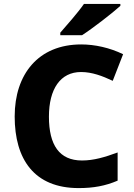

<svg xmlns="http://www.w3.org/2000/svg" viewBox="-20 -951 683 981"><path d="M595 -921V-931H409C378 -886 320 -821 288 -784V-771H399C452 -805 553 -883 595 -921ZM394 -583C450 -583 503 -563 556 -538L609 -674C541 -707 465 -724 395 -724C176 -724 55 -572 55 -356C55 -137 155 10 382 10C457 10 518 -1 581 -28V-172C516 -148 459 -131 399 -131C283 -131 230 -210 230 -355C230 -497 289 -583 394 -583Z"/></svg>

Font: Noto Sans Telugu ExtraBold
Style: Regular
Weight: 800
Designer: Jelle Bosma - Monotype Design Team
Foundry: Monotype Imaging Inc.
Version: Version 2.005